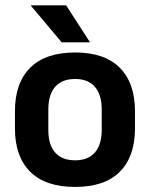

<svg xmlns="http://www.w3.org/2000/svg" viewBox="-20 -706 577 739"><path d="M269 13.5Q155 13.5 96.2 -45Q37.5 -103.5 37.5 -211.5V-278Q37.5 -386.5 96.2 -445.2Q155 -504 269 -504Q382.5 -504 441 -445.2Q499.5 -386.5 499.5 -278V-211.5Q499.5 -103.5 441.2 -45Q383 13.5 269 13.5ZM269 -89Q319 -89 345.2 -119Q371.5 -149 371.5 -205V-284.5Q371.5 -341.5 345.2 -371.8Q319 -402 269 -402Q218.5 -402 192.2 -371.8Q166 -341.5 166 -284.5V-205Q166 -149 192.2 -119Q218.5 -89 269 -89ZM325.5 -544.5 234.5 -685.5H99V-684L217.5 -543H325.5Z"/></svg>

Font: Anek Malayalam Medium SemiBold
Style: Regular
Weight: 600
Version: Version 1.003